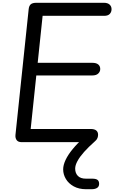

<svg xmlns="http://www.w3.org/2000/svg" viewBox="-20 -1024 842 1383"><path d="M136.5 0Q110.5 0 99.8 -15Q89 -30 91.5 -53.5L186.5 -957.5Q189 -982 201.5 -993Q214 -1004 243 -1004H727.5Q755.5 -1004 769.5 -991Q783.5 -978 783.5 -958Q783.5 -937 770.5 -923.5Q757.5 -910 730.5 -910H287L251.5 -571.5H646Q673.5 -571.5 687.8 -559.5Q702 -547.5 702 -527Q702 -508 687.5 -494.2Q673 -480.5 645 -480.5H241.5L201 -95H632Q660.5 -95 673.5 -84Q686.5 -73 686.5 -53.5Q686.5 -32.5 674 -16.2Q661.5 0 635 0ZM601 339Q548.5 339 511.2 318.5Q474 298 454.5 265.2Q435 232.5 435 196Q435 165 452.5 127.8Q470 90.5 503.8 49.5Q537.5 8.5 585 -34Q597.5 -45 607.2 -49Q617 -53 629.5 -53Q646 -53 658.8 -44Q671.5 -35 671.5 -22.5Q671.5 -12 661.5 -4Q617.5 35 586 70.2Q554.5 105.5 538 136Q521.5 166.5 521.5 190.5Q521.5 223 540.8 243Q560 263 599.5 263H644.5Q671 263 682.5 271.8Q694 280.5 694 300.5Q694 319.5 679.8 329.2Q665.5 339 638.5 339Z"/></svg>

Font: Edu SA Hand Medium
Style: Regular
Weight: 500
Designer: Tina and Corey Anderson, Eben Sorkin, Mirko Velimirovic
Foundry: Google for Education
Version: Version 2.000